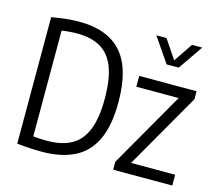

<svg xmlns="http://www.w3.org/2000/svg" viewBox="-110 -925 1209 1070"><g transform="rotate(15 494.5 -390.0)"><path d="M214.5 6.3Q192.4 6.3 170 5.4Q147.5 4.5 123.4 2.8Q99.2 1 72.2 -1.7V-731.7Q96.9 -736.2 123.4 -739.9Q149.9 -743.6 177.1 -745.7Q204.3 -747.8 231.8 -747.8Q394.7 -747.8 476 -656.4Q557.3 -565 557.3 -370Q557.3 -236.9 518.7 -154Q480 -71.1 403.6 -32.4Q327.3 6.3 214.5 6.3ZM229.1 -60.2Q311.9 -60.2 367.3 -90.4Q422.8 -120.6 450.7 -188.6Q478.6 -256.7 478.6 -370Q478.6 -481.6 452.3 -550.3Q426 -618.9 372.2 -650.2Q318.4 -681.5 236.5 -681.5Q216 -681.5 193 -679.7Q169.9 -677.9 147.9 -674.3V-64.2Q170.7 -61.8 190.4 -61Q210 -60.2 229.1 -60.2ZM626.1 0V-45.8L886.3 -499.1V-480.2H631.1V-542.6H962V-496.8L701.8 -43.5V-62.4H967V0ZM762 -644.1 664.5 -785.8H723.4L802.7 -667.9H791.1L870.4 -785.8H929.4L831.9 -644.1Z"/></g></svg>

Font: Encode Sans Condensed Thin
Style: Regular
Weight: 100
Width: 3
Designer: Multiple Designers
Foundry: Impallari Type
Version: Version 3.002